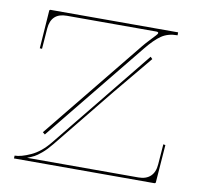

<svg xmlns="http://www.w3.org/2000/svg" viewBox="-64 -587 678 654"><g transform="rotate(10 275.0 -260.0)"><path d="M106.4 -105 386.7 -450.2Q396.5 -462.4 409.2 -475.8Q421.9 -489.3 428.2 -496.1Q434.6 -502.9 434.6 -505.9Q434.6 -509.8 426.8 -509.8H117.7Q64 -509.8 59.6 -455.6L54.2 -384.3L46.4 -384.8L55.7 -515.6Q55.7 -520 60.5 -520H501V-509.8Q468.3 -509.8 445.8 -494.6Q423.3 -479.5 394.5 -443.8L114.3 -98.6ZM430.2 -415Q346.2 -314.5 320.8 -283.2L148.9 -71.3Q132.3 -50.8 116.9 -37.8Q101.6 -24.9 92.5 -20.3Q83.5 -15.6 68.4 -9.8H453.6Q480 -9.8 495.1 -23.9Q510.3 -38.1 512.2 -65.4L517.6 -135.7L524.9 -134.3L515.1 -4.4Q515.1 0 509.8 0H24.9L25.4 -9.8Q47.4 -9.8 80.8 -25.1Q114.3 -40.5 143.1 -76.2L423.3 -421.9Z"/></g></svg>

Font: ZnikomitNo25
Style: Regular
Weight: 100
Designer: gluk
Foundry: gluk
Version: Version 0.56